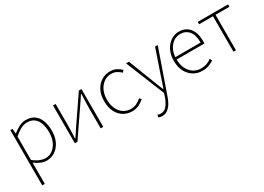

<svg xmlns="http://www.w3.org/2000/svg" viewBox="-11 -1307 3189 2317"><g transform="rotate(-30 1583.5 -148.0)"><path d="M105 243V-527H135L141 -459H143Q182 -490 228.5 -515Q275 -540 324 -540Q396 -540 443 -506.5Q490 -473 513 -413Q536 -353 536 -271Q536 -182 503.5 -118Q471 -54 418 -20.5Q365 13 302 13Q265 13 224 -4.5Q183 -22 141 -53V46V243ZM305 -20Q361 -20 404.5 -52Q448 -84 473 -141Q498 -198 498 -271Q498 -338 480.5 -391.5Q463 -445 424.5 -476Q386 -507 321 -507Q281 -507 236 -483.5Q191 -460 141 -416V-91Q188 -52 231 -36Q274 -20 305 -20Z M700 0V-527H736V-249Q736 -206 734.5 -154Q733 -102 731 -49H736Q753 -74 774.5 -106.5Q796 -139 812 -164L1060 -527H1096V0H1060V-277Q1060 -321 1062 -373Q1064 -425 1066 -478H1061Q1045 -453 1023 -420.5Q1001 -388 984 -363L736 0Z M1496 13Q1429 13 1375.5 -19.5Q1322 -52 1291 -113.5Q1260 -175 1260 -262Q1260 -351 1293 -413Q1326 -475 1380 -507.5Q1434 -540 1497 -540Q1551 -540 1588 -519.5Q1625 -499 1651 -474L1628 -448Q1602 -473 1570 -490Q1538 -507 1497 -507Q1441 -507 1396 -476Q1351 -445 1324.5 -390Q1298 -335 1298 -262Q1298 -190 1323 -135.5Q1348 -81 1392.5 -50.5Q1437 -20 1497 -20Q1541 -20 1578 -38.5Q1615 -57 1643 -83L1664 -57Q1631 -28 1589 -7.5Q1547 13 1496 13Z M1778 244Q1765 244 1751 241Q1737 238 1727 233L1736 200Q1744 204 1756 206.5Q1768 209 1780 209Q1830 209 1864 166.5Q1898 124 1920 61L1935 12L1717 -527H1757L1890 -183Q1903 -149 1918.5 -109.5Q1934 -70 1949 -35H1954Q1967 -70 1980 -109.5Q1993 -149 2004 -183L2122 -527H2159L1949 74Q1936 115 1913 154Q1890 193 1857 218.5Q1824 244 1778 244Z M2472 13Q2406 13 2351 -20Q2296 -53 2263.5 -114.5Q2231 -176 2231 -262Q2231 -327 2249.5 -378Q2268 -429 2300.5 -465.5Q2333 -502 2373.5 -521Q2414 -540 2458 -540Q2519 -540 2563.5 -512Q2608 -484 2632.5 -429.5Q2657 -375 2657 -297Q2657 -289 2657 -280.5Q2657 -272 2655 -261H2269Q2269 -192 2294.5 -137.5Q2320 -83 2366 -51.5Q2412 -20 2474 -20Q2519 -20 2554 -33Q2589 -46 2619 -68L2635 -37Q2605 -19 2568 -3Q2531 13 2472 13ZM2269 -294H2622Q2622 -401 2577 -454Q2532 -507 2458 -507Q2411 -507 2370 -481.5Q2329 -456 2302 -408.5Q2275 -361 2269 -294Z M2910 0V-494H2717V-527H3139V-494H2945V0Z"/></g></svg>

Font: Shanggu Sans SC VF
Style: Regular
Weight: 250
Designer: GuiWonder
Version: Version 1.021